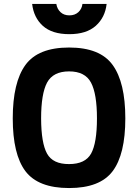

<svg xmlns="http://www.w3.org/2000/svg" viewBox="-20 -930 692 962"><path d="M393.1 -910.2H514.2Q506.8 -842.8 460 -800.8Q413.1 -758.8 327.1 -758.8Q241.2 -758.8 194.8 -800.3Q148.9 -841.8 141.1 -910.2H262.2Q266.1 -885.3 283.2 -869.1Q300.3 -853 327.6 -853Q355 -853 372.6 -869.1Q390.1 -885.3 393.1 -910.2ZM107.4 -72.3Q43.9 -156.7 43.9 -336.9Q43.9 -517.1 107.4 -604.5Q170.9 -691.9 326.2 -691.9Q481.4 -691.9 544.4 -604.5Q607.9 -517.1 607.9 -336.9Q607.9 -156.7 544.4 -72.3Q481 12.2 326.2 12.2Q171.4 12.2 107.4 -72.3ZM326.2 -107.9Q407.2 -107.9 436.5 -160.6Q465.8 -213.9 465.8 -336.9Q465.8 -460 436 -516.1Q406.2 -572.3 326.2 -572.3Q246.1 -572.3 215.8 -516.1Q186 -460 186 -336.4Q186.5 -212.9 215.8 -160.2Q245.1 -107.4 326.2 -107.9Z"/></svg>

Font: TitilliumWeb-Bold
Style: Bold
Weight: 700
Version: Version 1.001;PS 57.000;hotconv 1.0.70;makeotf.lib2.5.55311